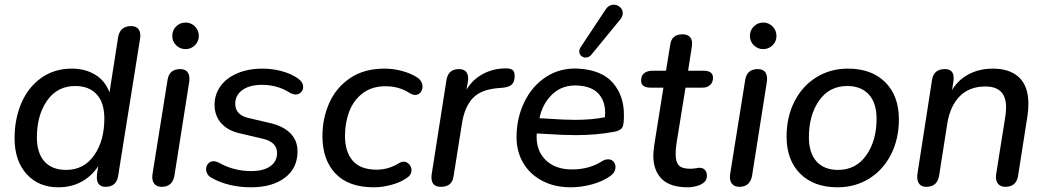

<svg xmlns="http://www.w3.org/2000/svg" viewBox="-20 -788 4454 817"><path d="M42 -200Q42 -282 71 -349.5Q100 -417 155.5 -456.5Q211 -496 286 -496Q342 -496 384.5 -470.5Q427 -445 446 -395L483 -632Q492 -677 538 -677Q560 -677 570 -663Q580 -649 576 -623L483 -41Q476 7 429 7Q411 7 401.5 -3.5Q392 -14 392 -33Q392 -43 393 -49L398 -81Q370 -38 326.5 -14.5Q283 9 228 9Q144 9 93 -47.5Q42 -104 42 -200ZM424 -283Q424 -351 391.5 -386.5Q359 -422 300 -422Q224 -422 180.5 -360Q137 -298 137 -204Q137 -136 169.5 -100.5Q202 -65 261 -65Q337 -65 380.5 -127Q424 -189 424 -283Z M629 -48 693 -448Q700 -494 747 -494Q766 -494 776 -483.5Q786 -473 786 -453Q786 -444 785 -439L722 -39Q713 7 668 7Q646 7 635.5 -7.5Q625 -22 629 -48ZM713 -635Q713 -659 729.5 -675.5Q746 -692 770 -692Q793 -692 809.5 -675.5Q826 -659 826 -635Q826 -612 809.5 -595.5Q793 -579 770 -579Q746 -579 729.5 -595.5Q713 -612 713 -635Z M881 -31Q869 -37 863 -47Q857 -57 857 -68Q857 -82 866 -92Q875 -102 889 -102Q899 -102 911 -96Q974 -60 1049 -60Q1101 -60 1130 -80.5Q1159 -101 1159 -137Q1159 -184 1097 -198L1003 -220Q951 -231 922 -263Q893 -295 893 -342Q893 -386 918 -421Q943 -456 989.5 -476Q1036 -496 1099 -496Q1139 -496 1179.5 -485Q1220 -474 1248 -454Q1270 -439 1270 -418Q1270 -405 1261 -395.5Q1252 -386 1238 -386Q1227 -386 1214 -393Q1161 -427 1095 -427Q1042 -427 1011.5 -405Q981 -383 981 -347Q981 -299 1037 -286L1131 -264Q1186 -251 1216 -220.5Q1246 -190 1246 -144Q1246 -72 1192 -31.5Q1138 9 1048 9Q1000 9 957 -1.5Q914 -12 881 -31Z M1352 -209Q1352 -284 1381 -349.5Q1410 -415 1469.5 -455.5Q1529 -496 1617 -496Q1653 -496 1689 -486.5Q1725 -477 1751 -461Q1765 -453 1771.5 -442Q1778 -431 1778 -420Q1778 -405 1769 -394.5Q1760 -384 1746 -384Q1737 -384 1726 -390Q1680 -421 1621 -421Q1562 -421 1523 -391Q1484 -361 1466 -313Q1448 -265 1448 -210Q1448 -142 1481 -104Q1514 -66 1583 -66Q1634 -66 1680 -95Q1688 -100 1698 -100Q1711 -100 1721 -89Q1731 -78 1731 -64Q1731 -43 1710 -30Q1684 -12 1645.5 -1.5Q1607 9 1571 9Q1463 9 1407.5 -49.5Q1352 -108 1352 -209Z M1816 -33Q1816 -42 1817 -47L1880 -449Q1888 -494 1933 -494Q1952 -494 1962 -484Q1972 -474 1972 -455Q1972 -446 1971 -441L1965 -406Q1990 -449 2034.5 -473Q2079 -497 2133 -497Q2154 -497 2162 -489.5Q2170 -482 2170 -465Q2170 -441 2159 -429.5Q2148 -418 2122 -415L2099 -413Q2026 -407 1991.5 -370Q1957 -333 1946 -264L1910 -38Q1904 7 1856 7Q1816 7 1816 -33Z M2178 -204Q2178 -285 2211 -353.5Q2244 -422 2304 -461Q2364 -500 2441 -496Q2541 -490 2588 -435.5Q2635 -381 2635 -299Q2635 -275 2633 -262Q2631 -245 2620.5 -237.5Q2610 -230 2592 -227Q2518 -213 2431 -213Q2376 -213 2303 -218L2264 -220Q2259 -151 2300 -109Q2341 -67 2414 -67Q2487 -67 2542 -102Q2554 -110 2568 -110Q2582 -110 2590.5 -100.5Q2599 -91 2599 -77Q2599 -55 2577 -39Q2545 -16 2499 -3.5Q2453 9 2409 9Q2340 9 2287.5 -18.5Q2235 -46 2206.5 -94.5Q2178 -143 2178 -204ZM2311 -283Q2379 -278 2430 -278Q2496 -278 2554 -289Q2555 -296 2555 -308Q2555 -358 2527 -389Q2499 -420 2440 -424Q2374 -428 2331.5 -388Q2289 -348 2276 -287V-285ZM2472 -543Q2461 -543 2453 -550.5Q2445 -558 2445 -569Q2445 -579 2452 -589L2556 -746Q2570 -768 2592 -768Q2607 -768 2618.5 -757.5Q2630 -747 2630 -732Q2630 -719 2620 -706L2497 -556Q2487 -543 2472 -543Z M2760 -126Q2760 -139 2764 -171L2803 -415H2749Q2708 -415 2708 -445Q2708 -466 2721 -476.5Q2734 -487 2757 -487H2814L2832 -598Q2838 -642 2884 -642Q2904 -642 2914.5 -632Q2925 -622 2925 -603Q2925 -595 2924 -590L2908 -487H2974Q3014 -487 3014 -457Q3014 -438 3002 -426.5Q2990 -415 2969 -415H2897L2859 -180Q2855 -156 2855 -132Q2855 -99 2868.5 -84.5Q2882 -70 2915 -70Q2931 -70 2941 -72Q2951 -74 2956 -74Q2972 -74 2980 -64.5Q2988 -55 2988 -41Q2988 -24 2978.5 -14.5Q2969 -5 2953 1Q2929 9 2906 9Q2832 9 2796 -26.5Q2760 -62 2760 -126Z M3087 -48 3151 -448Q3158 -494 3205 -494Q3224 -494 3234 -483.5Q3244 -473 3244 -453Q3244 -444 3243 -439L3180 -39Q3171 7 3126 7Q3104 7 3093.5 -7.5Q3083 -22 3087 -48ZM3171 -635Q3171 -659 3187.5 -675.5Q3204 -692 3228 -692Q3251 -692 3267.5 -675.5Q3284 -659 3284 -635Q3284 -612 3267.5 -595.5Q3251 -579 3228 -579Q3204 -579 3187.5 -595.5Q3171 -612 3171 -635Z M3327 -207Q3327 -290 3360.5 -356Q3394 -422 3453.5 -459Q3513 -496 3588 -496Q3689 -496 3747 -438Q3805 -380 3805 -280Q3805 -197 3771.5 -131Q3738 -65 3678.5 -28Q3619 9 3544 9Q3443 9 3385 -49Q3327 -107 3327 -207ZM3710 -283Q3710 -350 3677 -386Q3644 -422 3585 -422Q3509 -422 3465.5 -360Q3422 -298 3422 -204Q3422 -137 3454.5 -101Q3487 -65 3546 -65Q3622 -65 3666 -127Q3710 -189 3710 -283Z M3883 -35Q3883 -44 3884 -49L3946 -448Q3953 -494 4001 -494Q4038 -494 4038 -456Q4038 -447 4037 -442L4031 -405Q4058 -449 4103 -472.5Q4148 -496 4205 -496Q4277 -496 4316.5 -458.5Q4356 -421 4356 -346Q4356 -319 4352 -294L4312 -39Q4304 7 4258 7Q4239 7 4228.5 -4Q4218 -15 4218 -34Q4218 -43 4219 -48L4258 -293Q4261 -314 4261 -332Q4261 -420 4173 -420Q4105 -420 4064 -378.5Q4023 -337 4011 -263L3976 -40Q3968 7 3922 7Q3903 7 3893 -4Q3883 -15 3883 -35Z"/></svg>

Font: SN Pro
Style: Italic
Weight: 400
Italic angle: -9°
Designer: Tobias Whetton
Foundry: Supernotes
Version: Version 1.003